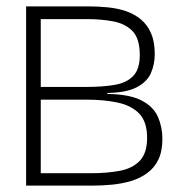

<svg xmlns="http://www.w3.org/2000/svg" viewBox="-20 -583 565 603"><path d="M62 0V-563H256Q287 -563 318 -560Q349 -557 375.5 -548Q402 -539 422.5 -522Q443 -505 454.5 -478.5Q466 -452 466 -413Q466 -381 454 -353.5Q442 -326 409.5 -309Q377 -292 317 -291V-288Q387 -287 424.5 -267.5Q462 -248 476 -216Q490 -184 490 -147Q490 -108 477.5 -82Q465 -56 442.5 -39.5Q420 -23 391.5 -14.5Q363 -6 331.5 -3Q300 0 269 0ZM108 -39H267Q316 -39 356 -46.5Q396 -54 419 -78Q442 -102 442 -150Q442 -201 417 -226.5Q392 -252 349 -261Q306 -270 253 -270H108ZM108 -310H252Q303 -310 340.5 -316.5Q378 -323 398.5 -344.5Q419 -366 419 -410Q419 -462 396 -485.5Q373 -509 335 -516Q297 -523 253 -523H108Z"/></svg>

Font: Darker Grotesque Light
Style: Regular
Weight: 400
Version: Version 1.000;gftools[0.9.28]